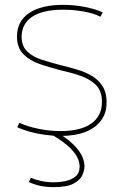

<svg xmlns="http://www.w3.org/2000/svg" viewBox="-20 -550 509 791"><path d="M230 10Q199 10 166 5.5Q133 1 103.5 -7Q74 -15 51 -26L60 -44Q92 -29 138 -19.5Q184 -10 230 -10Q312 -10 356 -41Q400 -72 400 -130Q400 -175 375.5 -199.5Q351 -224 312 -237.5Q273 -251 228 -261Q185 -272 144 -286Q103 -300 76.5 -326.5Q50 -353 50 -400Q50 -462 99.5 -496Q149 -530 240 -530Q285 -530 329 -521.5Q373 -513 403 -499L394 -481Q367 -495 325.5 -502.5Q284 -510 240 -510Q157 -510 113.5 -481.5Q70 -453 69 -400Q69 -360 92 -338Q115 -316 152 -304Q189 -292 232 -281Q265 -273 298.5 -263Q332 -253 359 -237Q386 -221 402.5 -195Q419 -169 419 -130Q420 -86 397 -54.5Q374 -23 332 -6.5Q290 10 230 10ZM200 221Q144 221 99 200L107 182Q127 191 151 196Q175 201 200 201Q225 201 249.5 196Q274 191 291 177Q308 163 308 136Q308 102 276.5 67.5Q245 33 186 1L206 -10Q263 22 295.5 59.5Q328 97 328 136Q328 152 319 172Q310 192 283 206.5Q256 221 200 221Z"/></svg>

Font: M PLUS 1 Thin
Style: Regular
Weight: 100
Designer: Coji Morishita
Foundry: UNDERFOREST DESIGN
Version: Version 1.001